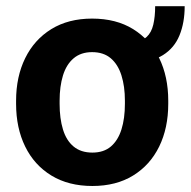

<svg xmlns="http://www.w3.org/2000/svg" viewBox="-20 -599 627 629"><path d="M282.7 10.3Q204.6 10.3 148.4 -23.9Q92.3 -58.1 62.5 -118.9Q32.7 -179.7 32.7 -258.8V-269Q32.7 -347.7 62.5 -408.4Q92.3 -469.2 148.2 -503.7Q204.1 -538.1 281.7 -538.1Q360.4 -538.1 416 -503.7Q471.7 -469.2 501.5 -408.7Q531.2 -348.1 531.2 -269V-258.8Q531.2 -179.7 501.5 -118.9Q471.7 -58.1 416 -23.9Q360.4 10.3 282.7 10.3ZM282.7 -99.1Q319.8 -99.1 343.3 -119.1Q366.7 -139.2 377.9 -175Q389.2 -210.9 389.2 -258.8V-269Q389.2 -315.9 377.9 -351.8Q366.7 -387.7 343 -408Q319.3 -428.2 281.7 -428.2Q245.1 -428.2 221.2 -408Q197.3 -387.7 186.3 -351.8Q175.3 -315.9 175.3 -269V-258.8Q175.3 -210.9 186.3 -174.8Q197.3 -138.7 221.2 -118.9Q245.1 -99.1 282.7 -99.1ZM414.1 -395V-463.4Q444.3 -463.4 460.2 -477.8Q476.1 -492.2 482.2 -518.3Q488.3 -544.4 488.3 -578.6H585Q585 -524.9 568.1 -483.4Q551.3 -441.9 513.9 -418.5Q476.6 -395 414.1 -395Z"/></svg>

Font: Robotiche
Style: Bold
Weight: 700
Designer: Google
Version: Version 2.001